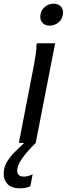

<svg xmlns="http://www.w3.org/2000/svg" viewBox="-59 -780 364 1048"><path d="M213 -640Q189 -640 175 -653.5Q161 -667 161 -688Q161 -721 183.5 -740.5Q206 -760 233 -760Q257 -760 271 -746.5Q285 -733 285 -712Q285 -679 262.5 -659.5Q240 -640 213 -640ZM44 0 116 -372Q120 -392 126 -424Q132 -456 136.5 -487Q141 -518 140 -536L144 -544H242L136 0ZM107 236Q95 242 81 245Q67 248 50 248Q4 248 -17.5 225Q-39 202 -39 169Q-39 133 -21 103.5Q-3 74 23 48.5Q49 23 73 0H136Q84 52 59.5 88Q35 124 35 152Q35 166 43.5 175Q52 184 72 184Q93 184 117 172H119Z"/></svg>

Font: Kufam
Style: Italic
Weight: 400
Italic angle: -11°
Designer: Artur Schmal
Foundry: Original Type
Version: Version 1.301; ttfautohint (v1.8.3)